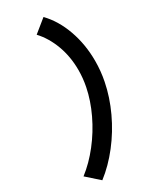

<svg xmlns="http://www.w3.org/2000/svg" viewBox="-310 -910 938 1162"><g transform="rotate(-30 158.5 -329.0)"><path d="M231.4 -349.1Q242.7 -405.3 242.7 -462.9Q242.7 -555.7 212.9 -636.2Q183.1 -716.8 130.4 -773.4L219.7 -845.7Q285.6 -777.8 321.8 -676.3Q357.9 -574.7 357.9 -460Q357.9 -389.2 344.2 -320.8Q325.2 -224.1 280.5 -128.4Q235.8 -32.7 172.1 49.1Q108.4 130.9 34.2 188L-52.7 110.8Q15.1 58.6 73.7 -16.4Q132.3 -91.3 173.3 -177.5Q214.4 -263.7 231.4 -349.1Z"/></g></svg>

Font: Reddit Sans Vanilla ExtraBold
Style: Italic
Weight: 800
Italic angle: -11.25°
Designer: Stephen Hutchings
Version: Version 1.013